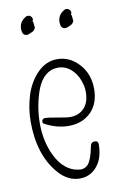

<svg xmlns="http://www.w3.org/2000/svg" viewBox="-84 -785 534 836"><g transform="rotate(-10 182.5 -367.5)"><path d="M82 -655Q90 -655 94 -659V-658Q101 -662 103 -662Q112 -665 117.5 -673Q123 -681 120 -689Q120 -703 116 -710Q122 -718 116 -727Q110 -736 101 -736Q95 -736 93 -735Q61 -718 61 -685Q61 -655 82 -655ZM252 -655Q260 -655 264 -659Q262 -657 266 -659Q267 -660 268 -660Q270 -660 271 -661Q272 -662 273 -662Q282 -665 287.5 -673Q293 -681 290 -689Q290 -703 286 -710Q292 -718 286 -727Q280 -736 271 -736Q265 -736 263 -735Q231 -718 231 -685Q231 -655 252 -655ZM147 -278Q109 -285 95 -285Q90 -285 86 -280.5Q82 -276 82 -271Q82 -264 88 -261Q140 -233 193 -233Q253 -233 291 -270.5Q329 -308 329 -373Q329 -439 288.5 -483.5Q248 -528 192 -528Q143 -528 105 -489.5Q67 -451 49 -393Q32 -336 32 -280Q32 -132 107 -46Q148 1 201 1Q247 1 277 -35Q307 -71 307 -132Q307 -147 292 -147Q275 -147 272 -130Q261 -72 244 -52Q230 -37 211 -37Q203 -37 183 -42Q131 -59 100.5 -122.5Q70 -186 70 -264Q70 -341 96 -413Q127 -491 190 -491Q224 -491 250.5 -465.5Q277 -440 288 -395Q291 -382 291 -367Q291 -319 267 -294.5Q243 -270 206 -270Q189 -270 147 -278Z"/></g></svg>

Font: Neythal
Style: Regular
Weight: 400
Designer: Tharique Azeez
Foundry: Tharique Azeez
Version: Version 0.44